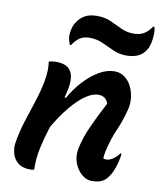

<svg xmlns="http://www.w3.org/2000/svg" viewBox="-89 -870 791 950"><g transform="rotate(10 307.0 -395.5)"><path d="M125 -536Q142 -541 161 -541Q220 -541 238.5 -505Q257 -469 238 -395Q236 -385 233 -374H240Q266 -421 301.5 -459.5Q337 -498 376.5 -521.5Q416 -545 454 -545Q484 -545 505.5 -529Q527 -513 540 -487Q553 -461 556.5 -431.5Q560 -402 554 -376Q540 -317 516.5 -264Q493 -211 479 -149Q477 -139 475.5 -129Q474 -119 474 -111Q482 -108 490 -108Q504 -108 522 -119.5Q540 -131 553 -150H559Q558 -140 556.5 -130Q555 -120 551 -104Q537 -52 518 -28Q505 -9 486 0Q467 9 435 9Q409 9 385 -12Q361 -33 349 -66Q337 -99 344 -136Q355 -191 382 -251Q409 -311 446 -381Q434 -417 396 -417Q366 -417 330.5 -392Q295 -367 258 -322Q221 -277 187 -218Q169 -161 157 -107Q145 -53 147 3Q138 6 128 6Q86 6 64 -13.5Q42 -33 35.5 -59.5Q29 -86 32 -107Q40 -162 57.5 -217.5Q75 -273 93.5 -329Q112 -385 122 -439Q132 -496 125 -536ZM514 -745Q543 -745 564 -756.5Q585 -768 604 -796H610Q616 -779 614 -752Q613 -732 608.5 -712.5Q604 -693 596 -680Q579 -653 554.5 -642.5Q530 -632 498 -632Q461 -632 430.5 -646Q400 -660 370 -673.5Q340 -687 305 -687Q274 -687 254.5 -673.5Q235 -660 219 -635H213Q209 -646 205.5 -659.5Q202 -673 203 -688Q204 -702 208.5 -719Q213 -736 223 -750Q238 -774 262 -787Q286 -800 322 -800Q361 -800 391 -786.5Q421 -773 450 -759Q479 -745 514 -745Z"/></g></svg>

Font: Recursive Sn Csl St SmB
Style: Italic
Weight: 600
Italic angle: -15°
Version: Version 1.079;hotconv 1.0.112;makeotfexe 2.5.65598; ttfautoh